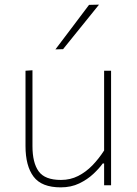

<svg xmlns="http://www.w3.org/2000/svg" viewBox="-20 -799 589 828"><path d="M242 9Q159.5 9 124.8 -37.2Q90 -83.5 90 -169Q90 -201.5 90 -225.5Q90 -249.5 90 -271Q90 -311.5 90 -348.2Q90 -385 90 -420.8Q90 -456.5 90 -494L120 -496Q120 -440 120 -386Q120 -332 120 -271V-169Q120 -97 146.8 -60Q173.5 -23 243 -23Q283.5 -23 317.2 -40.2Q351 -57.5 378.8 -86.2Q406.5 -115 429 -150V-271Q429 -332 429 -385Q429 -438 429 -494H459Q459 -438 459 -385Q459 -332 459 -271V-221Q459 -160.5 459 -108.5Q459 -56.5 459 0H429V-94H423Q408 -73 382.5 -49Q357 -25 321.8 -8Q286.5 9 242 9ZM219 -586Q255.5 -634 292 -682.5Q328.5 -731 364 -778L407 -779Q381 -746.5 355 -714.5Q329 -682.5 303.5 -650.8Q278 -619 252 -587Z"/></svg>

Font: Commissioner Thin
Style: Regular
Weight: 100
Designer: Kostas Bartsokas
Foundry: Kostas Bartsokas
Version: Version 1.001;gftools[0.9.23]